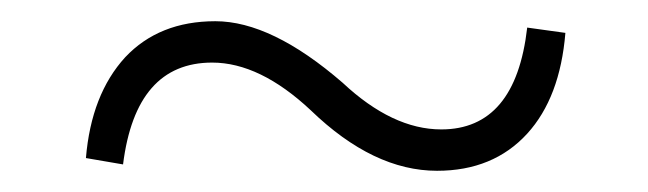

<svg xmlns="http://www.w3.org/2000/svg" viewBox="-20 -461 611 181"><path d="M396 -339Q466 -339 477 -435L513 -430Q508 -369 477 -335Q445 -300 392 -300Q332 -300 273 -357Q225 -402 180 -402Q108 -402 96 -306L61 -312Q66 -372 98 -407Q130 -441 183 -441Q236 -441 303 -383Q350 -339 396 -339Z"/></svg>

Font: Source Han Serif SC ExtraLight
Style: Regular
Weight: 250
Designer: Ryoko NISHIZUKA  (kana & ideographs); Frank Grießhammer (Latin, Greek & Cyrillic); Wenlong ZHANG  (bopomofo); Sandoll Co
Foundry: Adobe Systems Incorporated
Version: Version 1.001 October 20, 2017